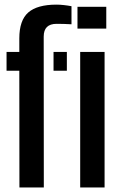

<svg xmlns="http://www.w3.org/2000/svg" viewBox="-20 -830 528 850"><path d="M9 -517V-600H65.5V-660Q65.5 -740 105.2 -774.8Q145 -809.5 230 -809.5Q245 -809.5 263 -807.5Q281 -805.5 296.5 -802.5V-722.5Q263 -724.5 230.5 -724.5Q173.5 -724.5 173.5 -668L174 0H66L65.5 -517ZM217 -517V-600H276V-517ZM323 -703.5V-800H450.5V-703.5ZM335 0V-600H443V0Z"/></svg>

Font: Big Shoulders Stencil Display
Style: Bold
Weight: 700
Designer: Patric King
Foundry: XO Type Co
Version: Version 1.000